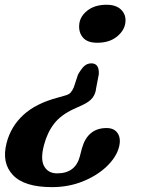

<svg xmlns="http://www.w3.org/2000/svg" viewBox="-31 -604 587 788"><path d="M363.5 -242Q361.5 -219.5 348.8 -202.8Q336 -186 308.5 -173.5L271.5 -156.5Q218.5 -132 190.8 -96Q163 -60 149.5 -8.5Q134 50 150.5 78.8Q167 107.5 203.5 107.5Q278 107.5 296.5 38.5L305.5 4Q329 -78.5 406.5 -78.5Q438.5 -78.5 452.5 -56.2Q466.5 -34 457 1Q445.5 42.5 406.2 79.8Q367 117 308.8 140.5Q250.5 164 182 164Q68.5 164 21.8 114.2Q-25 64.5 -4 -17Q13.5 -85 64.8 -132.2Q116 -179.5 206.5 -203.5L234.5 -211.5Q251.5 -215.5 259 -224.2Q266.5 -233 272 -246L289 -297.5Q303 -322.5 315.2 -333.2Q327.5 -344 344 -344Q377 -344 374.5 -299ZM406 -584.5Q445 -584.5 465.5 -564.8Q486 -545 484 -516Q482 -481.5 450.5 -455Q419 -428.5 368 -428.5Q328.5 -428.5 310.2 -449Q292 -469.5 294 -500.5Q295.5 -534.5 326.2 -559.5Q357 -584.5 406 -584.5Z"/></svg>

Font: Fraunces 9pt Soft SemiBold
Style: Italic
Weight: 600
Italic angle: -16°
Version: Version 1.000;[b76b70a41]